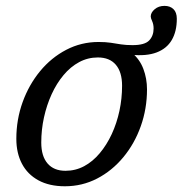

<svg xmlns="http://www.w3.org/2000/svg" viewBox="-20 -640 637 670"><path d="M208.5 -44Q243.5 -44 273.8 -60.2Q304 -76.5 328.2 -105.5Q352.5 -134.5 370 -172.2Q387.5 -210 396.8 -253.2Q406 -296.5 406 -340.5Q406 -388.5 384.2 -414Q362.5 -439.5 321.5 -439.5Q286.5 -439.5 256.2 -423.2Q226 -407 201.8 -378Q177.5 -349 160.2 -311.2Q143 -273.5 133.5 -230.5Q124 -187.5 124 -142.5Q124 -95 146 -69.5Q168 -44 208.5 -44ZM493 -328Q493 -260.5 471.2 -199.5Q449.5 -138.5 410.2 -91.2Q371 -44 319 -17Q267 10 206.5 10Q152 10 114 -10.8Q76 -31.5 56.5 -68.8Q37 -106 37 -155.5Q37 -223 59 -283.8Q81 -344.5 120 -391.8Q159 -439 211.2 -466.2Q263.5 -493.5 324 -493.5Q348.5 -493.5 366.5 -490.8Q384.5 -488 402 -485.2Q419.5 -482.5 442.5 -482.5Q485 -482.5 500.5 -498.8Q516 -515 516 -540.5Q516 -555 511 -566Q506 -577 506 -582.5Q506 -596 519.8 -607.8Q533.5 -619.5 554 -619.5Q573.5 -619.5 585.2 -608.2Q597 -597 597 -574.5Q597 -530.5 579.5 -500.5Q562 -470.5 526.5 -457Q491 -443.5 436.5 -449L439.5 -456.5Q467.5 -433.5 480.2 -399.8Q493 -366 493 -328Z"/></svg>

Font: Newsreader 10pt
Style: Italic
Weight: 400
Italic angle: -17°
Version: Version 1.003